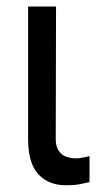

<svg xmlns="http://www.w3.org/2000/svg" viewBox="-20 -550 289 577"><path d="M148.4 -530.3H64.5V-131.8C64.5 -83.7 74.7 -48.5 95.2 -26.4C115.7 -4.2 143.6 6.8 178.7 6.8C193.7 6.8 206.5 5.9 217.3 3.9C228 2 238.6 -0.3 249 -2.9V-81.1C248.4 -81.1 246.1 -80.4 242.2 -79.1C227.9 -75.8 216.8 -74.2 209 -74.2C197.9 -74.2 187.8 -75.8 178.7 -79.1C169.6 -82.4 162.1 -88.4 156.2 -97.2C150.4 -106 147.5 -117.8 147.5 -132.8Z"/></svg>

Font: Pretendard Variable
Style: Regular
Weight: 400
Designer: Base glyphs from Inter by Rasmus Andersson; Hangeul glyphs from Noto Sans CJK(Source Han Sans) by Jang Soo-young and Kan
Foundry: Kil Hyung-jin
Version: Version 1.309;Glyphs 3.2 (3225)